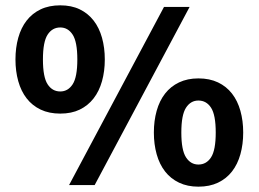

<svg xmlns="http://www.w3.org/2000/svg" viewBox="-20 -694 970 720"><path d="M206 -268Q164 -268 132.5 -283Q101 -298 80 -325Q59 -352 48.5 -389.5Q38 -427 38 -471Q38 -515 48.5 -552.5Q59 -590 80 -617Q101 -644 132.5 -659Q164 -674 206 -674Q248 -674 279 -659Q310 -644 331 -617Q352 -590 362.5 -552.5Q373 -515 373 -471Q373 -427 362.5 -389.5Q352 -352 331 -325Q310 -298 279 -283Q248 -268 206 -268ZM206 -351Q235 -351 252.5 -378Q270 -405 270 -471Q270 -537 252.5 -564Q235 -591 206 -591Q176 -591 158.5 -564Q141 -537 141 -471Q141 -405 158.5 -378Q176 -351 206 -351ZM239 0 595 -668H691L335 0ZM724 6Q683 6 651.5 -9Q620 -24 599 -51Q578 -78 567.5 -115.5Q557 -153 557 -197Q557 -241 567.5 -278.5Q578 -316 599 -343Q620 -370 651.5 -385Q683 -400 724 -400Q766 -400 797.5 -385Q829 -370 850 -343Q871 -316 881.5 -278.5Q892 -241 892 -197Q892 -153 881.5 -115.5Q871 -78 850 -51Q829 -24 797.5 -9Q766 6 724 6ZM724 -77Q754 -77 771.5 -104Q789 -131 789 -197Q789 -263 771.5 -290Q754 -317 724 -317Q695 -317 677.5 -290Q660 -263 660 -197Q660 -131 677.5 -104Q695 -77 724 -77Z"/></svg>

Font: Celebes
Style: Bold
Weight: 700
Designer: Anugrah Pasau
Foundry: Lafontype
Version: Version 1.000; ttfautohint (v1.8.4)